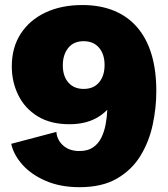

<svg xmlns="http://www.w3.org/2000/svg" viewBox="-20 -737 675 770"><path d="M299.3 13.7Q222.2 13.7 163.8 -11.5Q105.5 -36.6 70.1 -76.4Q34.7 -116.2 24.9 -160.2L206.1 -208Q208.5 -175.8 233.2 -153.6Q257.8 -131.3 298.8 -131.3Q332 -131.3 353.3 -146Q374.5 -160.6 386.5 -185.1Q398.4 -209.5 403.8 -239Q409.2 -268.6 410.4 -298.3Q411.6 -328.1 411.6 -353.5L459 -364.7Q426.3 -301.8 377.9 -270.3Q329.6 -238.8 258.3 -238.8Q182.6 -238.8 131.1 -270.5Q79.6 -302.2 53.5 -355.2Q27.3 -408.2 27.3 -470.7Q27.3 -546.4 63 -601.6Q98.6 -656.7 162.4 -686.8Q226.1 -716.8 310.1 -716.8Q381.3 -716.8 436.5 -694.3Q491.7 -671.9 529.8 -627.9Q567.9 -584 587.4 -519.8Q606.9 -455.6 606.9 -371.6Q606.9 -305.2 592.5 -237.3Q578.1 -169.4 543.5 -112.5Q508.8 -55.7 449.2 -21Q389.6 13.7 299.3 13.7ZM315.4 -380.4Q355.5 -380.4 377.4 -406.7Q399.4 -433.1 399.4 -476.1Q399.4 -520 377 -545.9Q354.5 -571.8 315.4 -571.8Q274.9 -571.8 253.4 -544.4Q231.9 -517.1 231.9 -475.1Q231.9 -431.2 254.4 -405.8Q276.9 -380.4 315.4 -380.4Z"/></svg>

Font: Schibsted Grotesk Black
Style: Regular
Weight: 900
Designer: Bakken & Baeck AS, Henrik Kongsvoll
Foundry: Schibsted ASA
Version: Version 1.100;gftools[0.9.25]